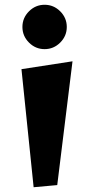

<svg xmlns="http://www.w3.org/2000/svg" viewBox="-20 -770 394 805"><path d="M121 15 70 -480 284 -513 220 6ZM101.5 -591.5Q74 -619 74 -657Q74 -695 101.5 -722.5Q129 -750 167 -750Q205 -750 232.5 -722.5Q260 -695 260 -657Q260 -619 232.5 -591.5Q205 -564 167 -564Q129 -564 101.5 -591.5Z"/></svg>

Font: Joti One
Style: Regular
Weight: 400
Designer: Eduardo Rodriguez Tunni
Foundry: Eduardo Rodriguez Tunni
Version: Version 1.001